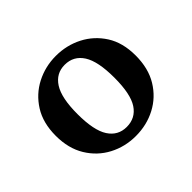

<svg xmlns="http://www.w3.org/2000/svg" viewBox="-91 -875 581 581"><g transform="rotate(-45 199.0 -584.5)"><path d="M199 -413Q153 -413 114 -433.5Q75 -454 51.5 -492.5Q28 -531 28 -585Q28 -640 52 -678Q76 -716 115 -736Q154 -756 199 -756Q245 -756 284 -736Q323 -716 347 -678.5Q371 -641 371 -586Q371 -531 347.5 -492.5Q324 -454 285 -433.5Q246 -413 199 -413ZM199 -452Q237 -452 257.5 -483Q278 -514 278 -584Q278 -654 257.5 -686Q237 -718 199 -718Q162 -718 141.5 -686Q121 -654 121 -585Q121 -515 141.5 -483.5Q162 -452 199 -452Z"/></g></svg>

Font: Source Serif 4 SmText Semibold
Style: Regular
Weight: 600
Designer: Frank Grießhammer
Foundry: Adobe
Version: Version 4.005;hotconv 1.1.0;makeotfexe 2.6.0